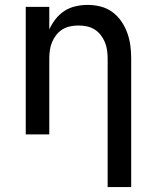

<svg xmlns="http://www.w3.org/2000/svg" viewBox="-20 -548 640 783"><path d="M419 215V-310Q419 -327 416.5 -344Q414 -361 407.5 -376.5Q401 -392 390.5 -405.5Q380 -419 365.5 -428Q351 -437 334 -440.5Q317 -444 300 -444Q283 -444 266 -440.5Q249 -437 234.5 -428Q220 -419 209.5 -405.5Q199 -392 192.5 -376.5Q186 -361 183.5 -344Q181 -327 181 -310V0H85V-520H181V-428Q191 -450 206.5 -470Q222 -490 243 -503.5Q264 -517 288.5 -522.5Q313 -528 337 -528Q364 -528 390 -521.5Q416 -515 437.5 -499.5Q459 -484 474.5 -461.5Q490 -439 499 -414Q508 -389 511.5 -363Q515 -337 515 -310V215Z"/></svg>

Font: Iosevka Fixed Medium Extended
Style: Regular
Weight: 500
Width: 7
Monospace: yes
Designer: Belleve Invis
Foundry: Belleve Invis
Version: Version 24.1.1; ttfautohint (v1.8.4)